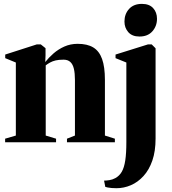

<svg xmlns="http://www.w3.org/2000/svg" viewBox="-20 -750 904 1012"><path d="M63.5 -35.5V-420.5L7.5 -443.5V-462.5L174 -516H195L220 -496V-458.5L218.5 -423Q237 -446.5 262.2 -468.5Q287.5 -490.5 319.5 -504.8Q351.5 -519 389.5 -519Q440 -519 471.5 -500Q503 -481 518 -439.2Q533 -397.5 533 -329V-35.5L585.5 -19V0H333V-19L375 -35.5V-328.5Q375 -363.5 369.5 -387.2Q364 -411 350.8 -423.2Q337.5 -435.5 315 -435.5Q290 -435.5 273.2 -431.5Q256.5 -427.5 244 -420.5Q231.5 -413.5 221 -405.5V-35.5L275.5 -19V0H7V-19ZM594 242Q580 242 568.2 241Q556.5 240 547.8 238.2Q539 236.5 535 235L528.5 202Q540 202 556.5 199.5Q573 197 587.5 189Q609 177.5 621.8 155.5Q634.5 133.5 640.2 95.8Q646 58 646 -1V-420.5L589 -443.5V-462.5L760 -516H779.5L800 -495.5V-19.5Q800 47 783 96.2Q766 145.5 736.2 178Q706.5 210.5 669.8 226.2Q633 242 594 242ZM714.5 -557.5Q676.5 -557.5 656.2 -580.5Q636 -603.5 636 -636.5Q636 -676 660.2 -702.8Q684.5 -729.5 727.5 -729.5H728.5Q767 -729.5 787.2 -707.2Q807.5 -685 807.5 -651Q807.5 -612.5 783.2 -585Q759 -557.5 715.5 -557.5Z"/></svg>

Font: Merriweather 144pt ExtraBold
Style: Regular
Weight: 800
Version: Version 2.100